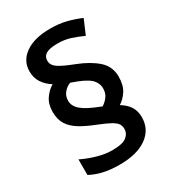

<svg xmlns="http://www.w3.org/2000/svg" viewBox="-187 -865 871 972"><g transform="rotate(-30 248.0 -378.5)"><path d="M62 -393Q62 -438 83 -468.5Q104 -499 132 -515Q100 -535 81.5 -563Q63 -591 63 -629Q63 -691 116 -728Q169 -765 261 -765Q313 -765 354.5 -754.5Q396 -744 436 -727L400 -643Q367 -658 332.5 -669.5Q298 -681 257 -681Q209 -681 188.5 -668.5Q168 -656 168 -631Q168 -605 194 -587Q220 -569 283 -545Q355 -517 398 -479Q441 -441 441 -382Q441 -332 421.5 -301.5Q402 -271 374 -253Q406 -234 423 -208Q440 -182 440 -145Q440 -74 382.5 -33Q325 8 224 8Q170 8 129 -1.5Q88 -11 55 -29V-120Q91 -102 138 -88Q185 -74 226 -74Q288 -74 311 -92.5Q334 -111 334 -137Q334 -154 326 -167Q318 -180 294 -193.5Q270 -207 222 -226Q171 -246 135.5 -267.5Q100 -289 81 -318.5Q62 -348 62 -393ZM158 -403Q158 -371 187 -346.5Q216 -322 283 -296L295 -291Q313 -302 328 -321Q343 -340 343 -369Q343 -402 316.5 -426.5Q290 -451 213 -477Q192 -470 175 -450.5Q158 -431 158 -403Z"/></g></svg>

Font: Noto Sans Gurmukhi UI SemiBold
Style: Regular
Weight: 600
Designer: Jelle Bosma - Monotype Design Team
Foundry: Monotype Imaging Inc.
Version: Version 2.004; ttfautohint (v1.8.4.7-5d5b)